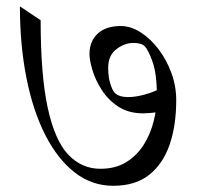

<svg xmlns="http://www.w3.org/2000/svg" viewBox="-20 -644 634 616"><path d="M43.9 -623.5 110.4 -579.1Q110.4 -402.8 133.1 -298.3Q155.8 -193.8 198.7 -148.2Q241.7 -102.5 302.2 -102.5Q350.6 -102.5 385 -123.8Q419.4 -145 441.2 -179.7Q462.9 -214.4 473.1 -255.4Q483.4 -296.4 483.4 -335.9Q483.4 -406.7 469.5 -445.6Q455.6 -484.4 444.3 -495.6Q439.5 -501 429.2 -503.7Q418.9 -506.3 408.7 -506.3Q379.4 -506.3 353.3 -486.1Q327.1 -465.8 327.1 -426.8Q327.1 -396.5 334 -375Q340.8 -353.5 348.1 -346.2Q361.8 -332.5 391.1 -332.5Q414.1 -332.5 442.1 -340.1Q470.2 -347.7 487.8 -356.9V-285.2Q481.4 -283.2 464.1 -281.7Q446.8 -280.3 439.9 -280.3Q392.1 -280.3 359.1 -302.2Q326.2 -324.2 305.9 -356.2Q285.6 -388.2 276.4 -419.7Q267.1 -451.2 267.1 -470.7Q267.1 -511.2 293.2 -535.9Q319.3 -560.5 367.7 -560.5Q399.4 -560.5 430.9 -540.5Q462.4 -520.5 488.3 -486.6Q514.2 -452.6 529.8 -410.2Q545.4 -367.7 545.4 -322.8Q545.4 -241.7 524.2 -179.9Q502.9 -118.2 458.5 -83Q414.1 -47.9 343.3 -47.9Q274.4 -47.9 219.2 -91.1Q164.1 -134.3 124.8 -211.9Q85.4 -289.6 64.7 -394.8Q43.9 -500 43.9 -623.5Z"/></svg>

Font: Annapurna SIL
Style: Regular
Weight: 400
Designer: Peter Martin, Annie Olsen
Foundry: SIL International
Version: Version 2.000